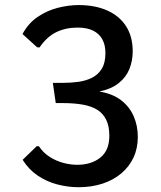

<svg xmlns="http://www.w3.org/2000/svg" viewBox="-20 -741 646 770"><path d="M294.4 9.8Q252.9 9.8 210.4 -1.2Q168 -12.2 131.6 -36.6Q95.2 -61 70.8 -100.1L127.4 -154.8H135.7Q153.8 -127.9 179.7 -111.6Q205.6 -95.2 234.4 -87.6Q263.2 -80.1 289.6 -80.1Q346.2 -80.1 382.3 -108.9Q418.5 -137.7 418.5 -196.3Q418.5 -234.9 406 -260.5Q393.6 -286.1 369.9 -300.8Q346.2 -315.4 311.5 -321.5Q276.9 -327.6 232.4 -327.6H203.6L191.9 -408.7H232.4Q264.2 -408.7 294.4 -412.8Q324.7 -417 349.4 -429.4Q374 -441.9 388.4 -465.6Q402.8 -489.3 402.8 -528.3Q402.8 -560.5 390.4 -583.3Q377.9 -606 353.3 -618.2Q328.6 -630.4 291.5 -630.4Q243.7 -630.4 205.8 -612.1Q168 -593.8 138.7 -550.8L128.9 -551.3L70.3 -604.5Q93.3 -647.5 130.9 -673.1Q168.5 -698.7 211.9 -709.7Q255.4 -720.7 294.9 -720.7Q361.8 -720.7 410.6 -698.7Q459.5 -676.8 485.8 -635.5Q512.2 -594.2 512.2 -535.2Q512.2 -497.1 499 -464.4Q485.8 -431.6 456.5 -408Q427.2 -384.3 378.4 -374Q431.6 -365.2 465.6 -339.1Q499.5 -313 516.1 -274.9Q532.7 -236.8 532.7 -191.9Q532.7 -146.5 515.6 -109.6Q498.5 -72.8 466.8 -45.9Q435.1 -19 391.4 -4.6Q347.7 9.8 294.4 9.8Z"/></svg>

Font: Comme Medium
Style: Regular
Weight: 500
Version: Version 1.000;gftools[0.9.27]